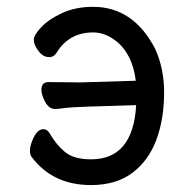

<svg xmlns="http://www.w3.org/2000/svg" viewBox="-20 -513 540 557"><path d="M244.1 23.9Q131.8 23.9 70.8 -59.1Q66.9 -64.9 66.9 -76.2Q66.9 -92.8 78.4 -115.5Q89.8 -138.2 106 -138.2Q116.2 -138.2 123 -127.9Q142.1 -94.2 168 -72.5Q193.8 -50.8 244.1 -50.8Q366.2 -50.8 375 -208Q191.9 -203.1 170.9 -200Q149.9 -196.8 140.1 -196.8Q122.1 -196.8 111.1 -217.3Q100.1 -237.8 100.1 -252.9Q100.1 -274.9 121.1 -274.9L213.9 -273.9L374 -278.8Q362.8 -366.2 304.2 -402.8Q277.8 -418.9 250 -418.9Q180.2 -418.9 144 -359.9Q136.2 -347.2 123 -347.2Q105 -347.2 91.6 -365Q78.1 -382.8 78.1 -397.9Q78.1 -411.1 99.6 -434.1Q121.1 -457 160.2 -475.1Q199.2 -493.2 250 -493.2Q367.2 -493.2 430.2 -371.1Q456.1 -314 456.1 -245.1Q456.1 -168 433.6 -107.4Q411.1 -46.9 364 -11.5Q316.9 23.9 244.1 23.9Z"/></svg>

Font: LXGW WenKai Mono GB Screen
Style: Regular
Weight: 400
Monospace: yes
Designer: LXGW / Fontworks Inc.
Foundry: LXGW / Fontworks Inc.
Version: Version 1.510;January 18,2025